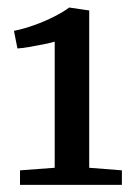

<svg xmlns="http://www.w3.org/2000/svg" viewBox="-20 -926 356 523"><path d="M129 -469V-812.5Q119.5 -809.5 99.5 -805.5Q79.5 -801.5 59 -798Q38.5 -794.5 27.5 -794L18 -842Q45.5 -847.5 74 -857.8Q102.5 -868 127.5 -880.8Q152.5 -893.5 168.5 -905.5L223 -897.5V-469L312 -462V-422.5H34.5V-462Z"/></svg>

Font: Merriweather 28pt Medium
Style: Regular
Weight: 500
Version: Version 2.100